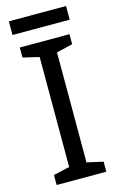

<svg xmlns="http://www.w3.org/2000/svg" viewBox="-129 -909 598 963"><g transform="rotate(-15 169.5 -427.5)"><path d="M298 0H40V-52L124 -71V-642L40 -662V-714H298V-662L214 -642V-71L298 -52ZM318 -855V-784H21V-855Z"/></g></svg>

Font: Noto Sans Siddham
Style: Regular
Weight: 400
Designer: Monotype Design Team
Foundry: Monotype Imaging Inc.
Version: Version 2.004; ttfautohint (v1.8.4.7-5d5b)